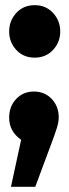

<svg xmlns="http://www.w3.org/2000/svg" viewBox="-20 -533 266 736"><path d="M210.9 -412.1Q210.9 -371.1 183.3 -341.6Q155.8 -312 112.8 -312Q69.8 -312 42.5 -341.6Q15.1 -371.1 15.1 -412.1Q15.1 -453.6 42.5 -483.4Q69.8 -513.2 112.8 -513.2Q155.8 -513.2 183.3 -483.4Q210.9 -453.6 210.9 -412.1ZM109.9 -182.1Q151.4 -182.1 178.2 -153.8Q205.1 -125.5 205.1 -83Q205.1 -65.4 198.2 -43.2Q191.4 -21 172.4 29.8Q170.4 34.2 169.4 37.4Q168.5 40.5 167 43.9L115.2 183.1H22L61 2.9Q15.1 -29.3 15.1 -82Q15.1 -125 42 -153.6Q68.8 -182.1 109.9 -182.1Z"/></svg>

Font: Fira Sans Compressed Heavy
Style: Regular
Weight: 900
Width: 1
Designer: Carrois Corporate & Edenspiekermann AG
Foundry: Carrois Corporate GbR & Edenspiekermann AG
Version: Version 4.203;PS 004.203;hotconv 1.0.88;makeotf.lib2.5.64775